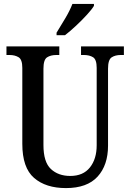

<svg xmlns="http://www.w3.org/2000/svg" viewBox="-20 -951 666 981"><path d="M317 10Q214 10 154 -42Q94 -94 94 -216V-604Q94 -647 75 -658.5Q56 -670 29 -670H13V-714H283V-670H268Q239 -670 220.5 -658Q202 -646 202 -600V-210Q202 -123 240 -87.5Q278 -52 339 -52Q405 -52 439.5 -95.5Q474 -139 474 -209V-604Q474 -647 455.5 -658.5Q437 -670 409 -670H394V-714H613V-670H597Q569 -670 550.5 -658Q532 -646 532 -600V-207Q532 -107 478.5 -48.5Q425 10 317 10ZM269 -784Q290 -818 313.5 -857.5Q337 -897 350 -931H460V-921Q450 -904 424.5 -876Q399 -848 368.5 -819.5Q338 -791 312 -771H269Z"/></svg>

Font: Noto Serif Tamil Condensed Medium
Style: Italic
Weight: 500
Width: 3
Italic angle: -12°
Designer: Indian Type Foundry, Tom Grace, and the Monotype Design Team
Foundry: Monotype Imaging Inc.
Version: Version 2.003; ttfautohint (v1.8.4.7-5d5b)